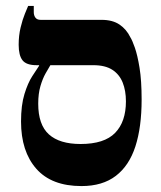

<svg xmlns="http://www.w3.org/2000/svg" viewBox="-20 -617 542 648"><path d="M255 11Q154 11 102.5 -47.5Q51 -106 51 -207Q51 -262 62.5 -299.5Q74 -337 89 -360Q104 -383 112 -395V-419H150V-397Q144 -387 134 -369.5Q124 -352 116.5 -326.5Q109 -301 109 -267Q109 -196 145 -163.5Q181 -131 252 -131Q332 -131 368.5 -168.5Q405 -206 405 -275Q405 -311 394 -338.5Q383 -366 359 -381.5Q335 -397 295 -397H103Q69 -397 56 -413.5Q43 -430 43 -466Q43 -497 49.5 -524Q56 -551 64 -570.5Q72 -590 75 -597H94V-576Q94 -565 99.5 -557.5Q105 -550 117 -550H323Q360 -550 383.5 -534Q407 -518 420 -491Q426 -482 435 -456.5Q444 -431 451 -388Q458 -345 458 -281Q458 -188 437 -123Q416 -58 371 -23.5Q326 11 255 11Z"/></svg>

Font: Frank Ruhl Libre SemiBold
Style: Regular
Weight: 600
Designer: Yanek Iontef
Foundry: Fontef
Version: Version 6.003;gftools[0.9.30]